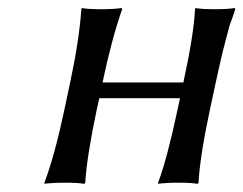

<svg xmlns="http://www.w3.org/2000/svg" viewBox="-20 -452 602 475"><path d="M514.2 -250 499 -179.2Q474.6 -64.9 471.2 0L468.3 2.9Q455.1 0 420.9 0Q405.3 0 393.1 0.7Q380.9 1.5 376 2L371.6 2.9L371.1 0Q393.1 -58.1 418.9 -179.2L425.3 -209H225.6L219.2 -180.2Q194.8 -64.5 190.9 0L188.5 2.9Q174.3 0 140.1 0Q124.5 0 112.1 0.7Q99.6 1.5 94.7 2L90.3 2.9L89.8 0Q115.2 -66.9 139.2 -180.2L153.8 -249Q176.3 -355 181.2 -429.2L182.6 -432.1Q195.8 -429.2 231 -429.2Q246.1 -429.2 258.5 -429.9Q271 -430.7 275.9 -431.6L280.8 -432.1L282.2 -429.2Q256.3 -355.5 233.9 -249V-248H433.6L434.1 -250Q460 -370.1 462.4 -429.2L463.9 -432.1Q477.1 -429.2 512.2 -429.2Q527.3 -429.2 539.6 -429.9Q551.8 -430.7 556.6 -431.6L561 -432.1L562 -429.2L554.7 -407.2L547.9 -388.7Q545.4 -380.4 542 -366.5Q538.6 -352.5 536.9 -346.9Q535.2 -341.3 531 -324Q526.9 -306.6 525.9 -302.2L520 -276.4Z"/></svg>

Font: Linux Biolinum G
Style: Italic
Weight: 400
Italic angle: -12°
Designer: Philipp H. Poll
Foundry: Philipp H. Poll
Version: Version 0.5.1